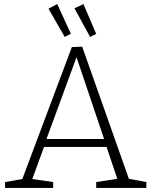

<svg xmlns="http://www.w3.org/2000/svg" viewBox="-20 -926 746 946"><path d="M385 -696 615 -45 701 -29V0H454V-29L558 -45L505 -202H197L139 -44L242 -29V0H5V-29L90 -44L334 -694ZM493 -241 357 -644 209 -241ZM329 -760 299 -744 219 -883 262 -906ZM454 -759 424 -744 347 -885 391 -906Z"/></svg>

Font: Bitter Pro Light
Style: Regular
Weight: 300
Designer: Sol Matas, and Bitter project Authors
Foundry: Sol Matas
Version: Version 1.010